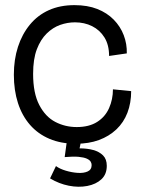

<svg xmlns="http://www.w3.org/2000/svg" viewBox="-20 -547 553 748"><path d="M276 13Q218 13 173 -6Q128 -25 97 -60.5Q66 -96 50 -145.5Q34 -195 34 -256Q34 -315 50 -364.5Q66 -414 96.5 -451Q127 -488 170.5 -507.5Q214 -527 270 -527Q321 -527 359 -512Q397 -497 423 -470.5Q449 -444 462 -410Q475 -376 474 -339L405 -329Q405 -372 387 -401Q369 -430 339 -445Q309 -460 272 -460Q243 -460 214.5 -450Q186 -440 162 -416.5Q138 -393 123.5 -355Q109 -317 109 -259Q109 -184 133 -138Q157 -92 195.5 -72Q234 -52 279 -52Q327 -52 358.5 -72Q390 -92 405 -126Q420 -160 420 -199L491 -192Q491 -146 476.5 -108Q462 -70 433.5 -43Q405 -16 365.5 -1.5Q326 13 276 13ZM175 148 198 100Q213 111 236.5 118Q260 125 283 126.5Q306 128 321.5 121Q337 114 337 96Q337 89 333 82.5Q329 76 318 71Q307 66 286.5 64Q266 62 232 65L242 -8H298L290 31Q320 31 343.5 37.5Q367 44 381.5 58.5Q396 73 396 99Q396 132 375 151.5Q354 171 320 177.5Q286 184 248 176.5Q210 169 175 148Z"/></svg>

Font: Bricolage Grotesque 48pt Condensed ExtraBold Light
Style: Regular
Weight: 300
Version: Version 1.000;gftools[0.9.30]